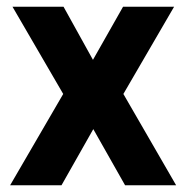

<svg xmlns="http://www.w3.org/2000/svg" viewBox="-20 -548 549 568"><path d="M162 0 256 -166 350 0H501L345 -270L495 -528H344L255 -371L168 -528H17L167 -270L10 0Z"/></svg>

Font: Noto Sans KR Bold
Style: Regular
Weight: 700
Designer: Ryoko NISHIZUKA  (kana & ideographs); Paul D. Hunt (Latin, Greek & Cyrillic); Wenlong ZHANG  (bopomofo); Sandoll Communi
Foundry: Adobe Systems Incorporated
Version: Version 1.004;PS 1.004;hotconv 1.0.82;makeotf.lib2.5.63406